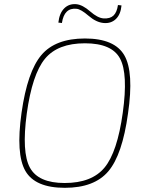

<svg xmlns="http://www.w3.org/2000/svg" viewBox="-20 -886 700 918"><path d="M276 -776 259 -778Q264 -823 287 -846Q310 -869 345 -866Q375 -863 411 -831.5Q447 -800 475 -798Q506 -796 522.5 -811.5Q539 -827 544 -862L561 -860Q557 -817 534 -795Q511 -773 476 -776Q440 -779 403.5 -810.5Q367 -842 346 -844Q287 -850 276 -776ZM386 -702Q528 -702 574.5 -621.5Q621 -541 592 -343Q565 -146 498 -67Q431 12 290 12Q148 12 101.5 -68.5Q55 -149 83 -347Q111 -544 178 -623Q245 -702 386 -702ZM386 -679Q256 -679 195 -605Q134 -531 108 -343Q83 -158 123 -84.5Q163 -11 289 -11Q419 -11 480 -85Q541 -159 567 -347Q593 -533 554 -606Q515 -679 386 -679Z"/></svg>

Font: Exo 2.0 Thin
Style: Italic
Weight: 250
Italic angle: -8°
Designer: Natanael Gama
Version: Version 1.001;PS 001.001;hotconv 1.0.70;makeotf.lib2.5.58329